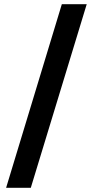

<svg xmlns="http://www.w3.org/2000/svg" viewBox="-20 -730 440 910"><path d="M9 160 273 -710H391L126 160Z"/></svg>

Font: Source Serif 4 ExtraBold
Style: Regular
Weight: 800
Designer: Frank Grießhammer
Foundry: Adobe Systems Incorporated
Version: Version 4.004;hotconv 1.0.116;makeotfexe 2.5.65601